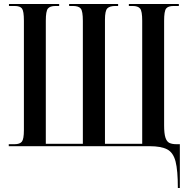

<svg xmlns="http://www.w3.org/2000/svg" viewBox="-20 -734 950 964"><path d="M873 210Q873 122 861.5 77Q850 32 819.5 16Q789 0 731 0H24V-10H53Q80 -10 90 -23Q100 -36 100 -81V-630Q100 -678 90.5 -691Q81 -704 53 -704H25V-714H277V-704H259Q231 -704 220.5 -691Q210 -678 210 -630V-12H396V-629Q396 -678 385.5 -691Q375 -704 346 -704H327V-714H573V-704H559Q531 -704 519 -692Q507 -680 507 -635V-12H694V-630Q694 -678 683.5 -691Q673 -704 646 -704H627V-714H878V-704H852Q824 -704 814 -691Q804 -678 804 -630V-105Q804 -64 810.5 -43.5Q817 -23 830.5 -16.5Q844 -10 866 -10H883V210Z"/></svg>

Font: Noto Serif Display ExtraCondensed SemiBold
Style: Regular
Weight: 600
Width: 2
Designer: Monotype Design Team
Foundry: Monotype Imaging Inc.
Version: Version 2.009